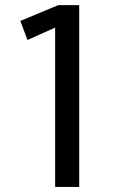

<svg xmlns="http://www.w3.org/2000/svg" viewBox="-20 -735 466 755"><path d="M196.8 0V-626.5L87.9 -577.6L60.1 -652.8L209 -714.8H291.5V0Z"/></svg>

Font: Pontano Sans Medium
Style: Regular
Weight: 500
Designer: Vernon Adams
Foundry: Vernon Adams
Version: Version 2.001